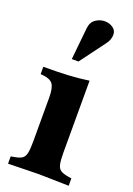

<svg xmlns="http://www.w3.org/2000/svg" viewBox="-141 -779 579 836"><g transform="rotate(20 148.5 -360.5)"><path d="M10 3V-31L28 -34Q50 -38 61 -45.5Q72 -53 76 -71.5Q80 -90 80 -124V-329Q80 -373 67.5 -390.5Q55 -408 21 -411L10 -412V-446Q75 -446 123.5 -448.5Q172 -451 220 -458V-124Q220 -90 224 -71.5Q228 -53 239.5 -45.5Q251 -38 273 -34L291 -31V3L151 0ZM115 -520 130 -668Q133 -697 152.5 -710.5Q172 -724 194 -724Q216 -724 232.5 -712.5Q249 -701 249 -681Q249 -671 245 -659Q241 -647 230 -633L146 -520Z"/></g></svg>

Font: Baskervville
Style: Bold
Weight: 700
Version: Version 1.100